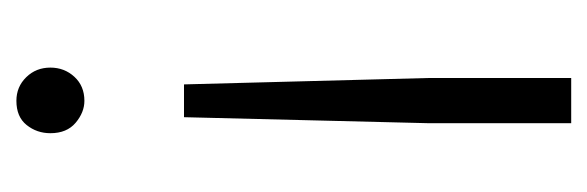

<svg xmlns="http://www.w3.org/2000/svg" viewBox="-267 -459 734 240"><g transform="rotate(90 100.0 -339.0)"><path d="M106 7.5Q88.5 7.5 76.5 -4.8Q64.5 -17 64.5 -35Q64.5 -52.5 76 -65Q87.5 -77.5 106 -77.5Q120.5 -77.5 133.5 -66.5Q146.5 -55.5 146.5 -35Q146.5 -18 136.2 -5.2Q126 7.5 106 7.5ZM126.5 -202H85.5L77.5 -507.5V-686H134V-507.5Z"/></g></svg>

Font: Argentum Novus Light
Style: Regular
Weight: 300
Designer: Julieta Ulanovsky (font) & Cristiano Sobral (main changes)
Foundry: Julieta Ulanovsky (font) & Cristiano Sobral (main changes)
Version: Version 3.00;November 27, 2020;FontCreator 13.0.0.2655 64-bi